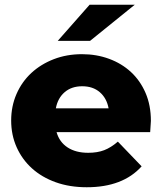

<svg xmlns="http://www.w3.org/2000/svg" viewBox="-20 -779 682 808"><path d="M612 -223H218Q230 -181 264.5 -158.5Q299 -136 351 -136Q390 -136 418.5 -147Q447 -158 476 -183L576 -79Q497 9 345 9Q273 9 214.5 -12Q156 -33 114.5 -70.5Q73 -108 50 -159.5Q27 -211 27 -272Q27 -332 49.5 -383.5Q72 -435 112 -472Q152 -509 206.5 -530Q261 -551 325 -551Q386 -551 439 -531.5Q492 -512 531 -476Q570 -440 592.5 -388Q615 -336 615 -270Q615 -268 612 -223ZM215 -323H437Q429 -366 400 -391Q371 -416 326 -416Q281 -416 252 -391Q223 -366 215 -323ZM357 -759H547L359 -607H223Z"/></svg>

Font: CMG Sans ExtraBold
Style: Regular
Weight: 800
Designer: Julieta Ulanovsky
Foundry: Julieta Ulanovsky
Version: Version 7.200